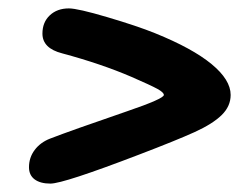

<svg xmlns="http://www.w3.org/2000/svg" viewBox="-20 -541 600 457"><path d="M49 -143Q49 -166 62.5 -184Q76 -202 99 -211Q148 -230 282 -276Q370 -306 370 -315Q370 -321 354.5 -329.5Q339 -338 293 -358Q221 -389 128 -414Q81 -426 81 -461Q81 -488 98.5 -504.5Q116 -521 144 -521Q165 -521 236 -500Q307 -479 349 -462Q438 -426 483.5 -388.5Q529 -351 529 -315Q529 -288 507.5 -267Q486 -246 443 -226.5Q400 -207 311 -173Q131 -104 100 -104Q76 -104 62.5 -114Q49 -124 49 -143Z"/></svg>

Font: Mali
Style: Bold Italic
Weight: 700
Italic angle: -10°
Version: Version 1.000; ttfautohint (v1.6)